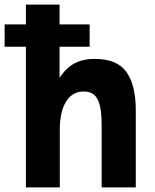

<svg xmlns="http://www.w3.org/2000/svg" viewBox="-48 -810 668 830"><path d="M64 -608H-28V-704.5H64V-790H209.5V-704.5H339.5V-608H209.5V-473.5Q238 -517.5 275 -536.5Q312 -555.5 361.5 -555.5Q458 -555.5 498.5 -498.8Q539 -442 539 -332.5V0H391.5V-267Q391.5 -321.5 383.8 -353.5Q376 -385.5 359.2 -400Q342.5 -414.5 314 -414.5Q264.5 -414.5 237.5 -370.5Q210.5 -326.5 210.5 -250V0H64Z"/></svg>

Font: JuliaMono ExtraBold
Style: Regular
Weight: 800
Monospace: yes
Designer: cormullion
Foundry: corm
Version: Version 0.055; ttfautohint (v1.8.4)